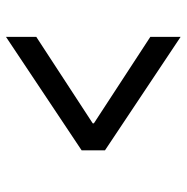

<svg xmlns="http://www.w3.org/2000/svg" viewBox="-11 -652 622 640"><g transform="rotate(90 300.0 -332.0)"><path d="M103 -41V-142L391 -330V-334L103 -522V-623L481 -371V-293Z"/></g></svg>

Font: TypoPRO Source Code Pro
Style: Italic
Weight: 600
Italic angle: -11°
Monospace: yes
Designer: Paul D. Hunt, Teo Tuominen
Foundry: Adobe Systems Incorporated
Version: Version 1.030;PS 1.0;hotconv 1.0.84;makeotf.lib2.5.63406